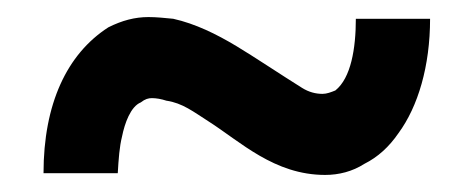

<svg xmlns="http://www.w3.org/2000/svg" viewBox="-20 -418 552 225"><path d="M484 -396H397C397 -361.2 391.3 -326.6 373 -312C368 -310 363 -308 358 -308C350 -308 342 -310 334 -315C309.3 -330.4 277.2 -351.9 257 -364C233.5 -378.1 208.9 -390.2 183 -396C173 -397 163 -398 154 -398C138 -398 123 -394 107 -386C58.4 -354.7 31 -296.2 31 -215H118C119 -232 120 -246 123 -258C126.1 -273.5 133.1 -293.2 145 -298C150 -302 154 -303 158 -303C163 -303 169 -302 175 -300C193.9 -297.3 207 -286.8 224 -276C261.7 -252 301.4 -213 361 -213C377 -213 393 -217 407 -226C423 -234 436 -246 447 -262C469.9 -293.2 484 -340.5 484 -396Z"/></svg>

Font: fbb
Style: Bold
Weight: 400
Designer: David J. Perry, Michael Sharpe
Version: Version 1.045